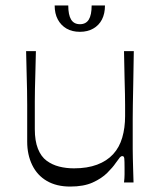

<svg xmlns="http://www.w3.org/2000/svg" viewBox="-20 -671 588 706"><path d="M238 15Q188 15 152.5 -5.5Q117 -26 98.5 -64Q80 -102 80 -150Q80 -195 80 -227Q80 -259 80 -285Q80 -311 79.5 -338Q79 -365 78 -399Q77 -433 76 -483H112Q111 -434 110 -401Q109 -368 108.5 -343.5Q108 -319 108 -298Q108 -277 108 -253.5Q108 -230 108 -196Q108 -153 119.5 -124Q131 -95 151.5 -80Q172 -65 197.5 -58.5Q223 -52 252 -52Q301 -52 337 -65.5Q373 -79 396 -104Q419 -129 429.5 -165Q440 -201 440 -244Q440 -268 440 -285.5Q440 -303 439.5 -325.5Q439 -348 438 -385Q437 -422 436 -483H472Q471 -411 470 -363.5Q469 -316 468.5 -285.5Q468 -255 468 -235Q468 -215 468 -199.5Q468 -184 468 -166Q468 -142 468 -124Q468 -106 468.5 -89Q469 -72 469.5 -51Q470 -30 471 0H436Q438 -17 438 -30Q438 -43 438 -53Q438 -80 437 -88.5Q436 -97 430 -97Q425 -97 421 -92.5Q417 -88 405 -71Q395 -56 374.5 -35.5Q354 -15 321 0Q288 15 238 15ZM274 -554Q245 -554 224.5 -566Q204 -578 192.5 -599.5Q181 -621 181 -651H231Q231 -616 241.5 -599Q252 -582 274 -582Q296 -582 306.5 -599Q317 -616 317 -651H366Q366 -621 355 -599.5Q344 -578 323 -566Q302 -554 274 -554Z"/></svg>

Font: Ojuju
Style: Regular
Weight: 400
Designer: Chisaokwu Joboson, Mirko Velimirovic
Foundry: Udi Foundry
Version: Version 1.000